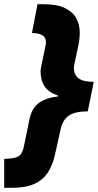

<svg xmlns="http://www.w3.org/2000/svg" viewBox="-80 -734 465 912"><path d="M-60.1 158.2V21Q-24.4 19.5 -5.9 14.2Q12.7 8.8 21 -4.4Q29.3 -17.6 34.2 -42L60.1 -168Q72.3 -224.6 108.6 -247.8Q145 -271 195.8 -275.9V-279.8Q152.8 -293.9 132.8 -322.5Q112.8 -351.1 112.8 -394Q112.8 -402.8 114.7 -412.4Q116.7 -421.9 118.2 -430.2L134.8 -509.8Q138.2 -523.9 138.2 -534.2Q138.2 -577.1 71.8 -577.1L98.1 -713.9H127.9Q191.4 -713.9 228.8 -695.6Q266.1 -677.2 282.5 -647Q298.8 -616.7 298.8 -580.1Q298.8 -547.9 292 -517.1L273.9 -432.1Q271 -419.9 271 -411.1Q271 -378.9 293 -362.1Q314.9 -345.2 365.2 -345.2L336.9 -205.1Q276.9 -205.1 247.3 -185.1Q217.8 -165 208 -120.1L181.2 0Q170.9 48.8 147.9 84.5Q125 120.1 83.7 139.2Q42.5 158.2 -23.9 158.2Z"/></svg>

Font: Open Sans ExtraBold
Style: Italic
Weight: 800
Italic angle: -12°
Designer: Monotype Design Team
Foundry: Monotype Imaging Inc.
Version: Version 3.000; ttfautohint (v1.8.4)